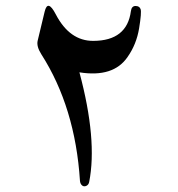

<svg xmlns="http://www.w3.org/2000/svg" viewBox="-20 -562 626 674"><path d="M136.7 -521Q147.5 -566.4 175.8 -511.7Q224.6 -418 307.6 -418.5Q425.8 -418.9 439.5 -522.9Q441.9 -541 455.8 -541Q469.7 -541 473.6 -529.8Q477.5 -518.6 468.3 -462.4Q459 -406.2 427.7 -361.8Q377.9 -289.1 258.8 -308.1Q322.3 -71.3 293 77.1Q291 86.9 282.7 90.6Q274.4 94.2 268.1 88.9Q261.7 83.5 260.7 72.8Q244.1 -185.5 125 -371.6Q107.4 -399.4 112.3 -419.4Z"/></svg>

Font: Amiri
Style: Regular
Weight: 400
Designer: Khaled Hosny
Version: Version 000.108